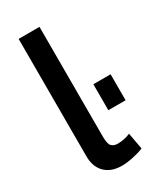

<svg xmlns="http://www.w3.org/2000/svg" viewBox="-187 -800 741 877"><g transform="rotate(-30 183.5 -361.0)"><path d="M67 -730H177V-151Q177 -111 189 -100Q201 -89 219 -89Q239 -89 257 -93Q275 -97 287 -103L303 -16Q279 -6 246 1Q213 8 187 8Q131 8 99 -23.5Q67 -55 67 -111ZM259 -243V-380H350V-243Z"/></g></svg>

Font: Raleway SemiBold
Style: Regular
Weight: 600
Designer: Matt McInerney, Pablo Impallari, Rodrigo Fuenzalida
Foundry: Matt McInerney, Pablo Impallari, Rodrigo Fuenzalida
Version: Version 4.026